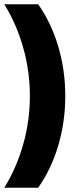

<svg xmlns="http://www.w3.org/2000/svg" viewBox="-20 -762 385 906"><path d="M160 -742Q222 -654 255 -542.5Q288 -431 288 -309Q288 -187 255 -75.5Q222 36 160 124H0Q57 33 89 -79Q121 -191 121 -309Q121 -427 89 -539Q57 -651 0 -742Z"/></svg>

Font: Montserrat V1
Style: Bold
Weight: 700
Designer: Julieta Ulanovsky
Foundry: Julieta Ulanovsky
Version: Version 6.001